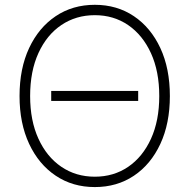

<svg xmlns="http://www.w3.org/2000/svg" viewBox="-20 -757 776 787"><path d="M546.4 -384.3V-343.3H189.9V-384.3ZM368.7 9.8Q277.8 9.8 208.3 -36.9Q138.7 -83.5 99.4 -167.5Q60.1 -251.5 60.1 -363.3Q60.1 -476.1 99.4 -560.1Q138.7 -644 208.3 -690.7Q277.8 -737.3 368.7 -737.3Q459.5 -737.3 528.8 -690.7Q598.1 -644 637.2 -560.1Q676.3 -476.1 676.3 -363.3Q676.3 -251 637.2 -167Q598.1 -83 528.8 -36.6Q459.5 9.8 368.7 9.8ZM368.7 -32.7Q445.8 -32.7 505.4 -73.2Q564.9 -113.8 598.9 -188.2Q632.8 -262.7 632.8 -363.3Q632.8 -464.4 598.9 -538.8Q564.9 -613.3 505.4 -654.1Q445.8 -694.8 368.7 -694.8Q291.5 -694.8 231.7 -654.5Q171.9 -614.3 137.7 -539.8Q103.5 -465.3 103.5 -363.3Q103.5 -262.7 137.5 -188.5Q171.4 -114.3 231.2 -73.5Q291 -32.7 368.7 -32.7Z"/></svg>

Font: Inter Tight ExtraLight
Style: Regular
Weight: 250
Designer: Rasmus Andersson
Foundry: rsms
Version: Version 3.004